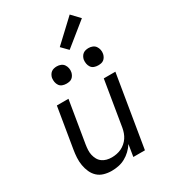

<svg xmlns="http://www.w3.org/2000/svg" viewBox="-233 -1086 1065 1205"><g transform="rotate(-30 300.0 -483.0)"><path d="M212 8Q184 8 157.5 0.5Q131 -7 112 -24.5Q93 -42 82 -66.5Q71 -91 66.5 -118Q62 -145 63.5 -173Q65 -201 70 -230L118 -520H202L152 -218Q149 -199 148 -180Q147 -161 151 -143.5Q155 -126 163.5 -110.5Q172 -95 186.5 -84.5Q201 -74 218.5 -69.5Q236 -65 255 -65Q272 -65 290 -68.5Q308 -72 324 -79.5Q340 -87 354.5 -99.5Q369 -112 379 -127Q389 -142 395 -159Q401 -176 404 -193L458 -520H542L456 0H372L386 -86Q372 -64 352.5 -45.5Q333 -27 310 -14.5Q287 -2 262 3Q237 8 212 8ZM469 -608Q454 -608 440.5 -613Q427 -618 419 -629.5Q411 -641 408.5 -655.5Q406 -670 408 -685Q410 -695 415.5 -705Q421 -715 429.5 -721.5Q438 -728 448.5 -730.5Q459 -733 470 -733Q485 -733 498.5 -727.5Q512 -722 520 -710.5Q528 -699 531 -684.5Q534 -670 531 -655Q529 -645 523.5 -635Q518 -625 509.5 -618.5Q501 -612 490.5 -610Q480 -608 469 -608ZM239 -608Q224 -608 210.5 -613Q197 -618 189 -629.5Q181 -641 178.5 -655.5Q176 -670 178 -685Q180 -695 185.5 -705Q191 -715 199.5 -721.5Q208 -728 218.5 -730.5Q229 -733 240 -733Q255 -733 268.5 -727.5Q282 -722 290 -710.5Q298 -699 301 -684.5Q304 -670 301 -655Q299 -645 293.5 -635Q288 -625 279.5 -618.5Q271 -612 260.5 -610Q250 -608 239 -608ZM362 -782 317 -828 473 -974 528 -916Z"/></g></svg>

Font: Iosevka Custom Oblique
Style: Regular
Weight: 400
Italic angle: -9°
Designer: Belleve Invis
Foundry: Belleve Invis
Version: Version 27.0.1